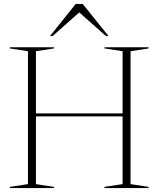

<svg xmlns="http://www.w3.org/2000/svg" viewBox="-20 -955 804 975"><path d="M162.5 -20 254 -6V0H30V-6L122 -20V-695L30 -709V-715H254V-709L162.5 -695V-379H602.5V-695L510.5 -709V-715H734.5V-709L643 -695V-20L734.5 -6V0H510.5V-6L602.5 -20V-364H162.5ZM518 -772 382.5 -892 247 -772H234L364.5 -935H400L531 -772Z"/></svg>

Font: Newsreader 72pt ExtraLight
Style: Regular
Weight: 275
Designer: Hugues Gentile
Foundry: Production Type
Version: Version 1.003; ttfautohint (v1.8.3)